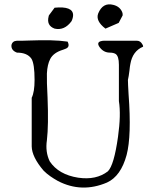

<svg xmlns="http://www.w3.org/2000/svg" viewBox="-20 -828 700 872"><path d="M519 -724 459 -698Q413 -733 426 -767Q447 -818 494 -806Q524 -799 535 -773Q538 -765 537 -758ZM305 -732Q273 -688 228 -698Q190 -712 201 -754Q202 -756 202 -758L228 -793Q311 -801 312 -760Q312 -747 305 -732ZM466 1Q351 50 243 -6Q225 -16 208.5 -27.5Q192 -39 178 -53Q125 -115 124 -163V-384Q137 -410 137 -465Q137 -538 123 -561Q104 -589 57 -589Q30 -599 32 -623Q36 -642 57 -643Q67 -643 81 -643Q95 -643 114 -644Q167 -646 210 -645Q253 -644 287 -639Q299 -615 279 -607Q277 -606 274 -605Q271 -604 266 -602Q223 -589 208 -560Q195 -535 193 -494Q192 -458 196 -385Q201 -259 193 -191Q185 -138 206 -95Q246 -35 335 -21Q417 -9 470 -50Q498 -78 516 -207Q523 -257 524 -297.5Q525 -338 520 -369V-534Q520 -573 505 -583Q495 -589 479 -589Q451 -589 433 -613Q417 -635 438 -641Q446 -643 452 -643H602Q618 -643 627 -626Q630 -622 630 -616Q582 -596 572 -537Q571 -533 570 -525.5Q569 -518 568 -508Q566 -494 564.5 -483Q563 -472 561 -465Q561 -449 564 -399Q578 -211 555 -124Q529 -28 466 1Z"/></svg>

Font: New Tegomin
Style: Regular
Weight: 400
Designer: Kyosuke Nagai
Version: Version 1.000